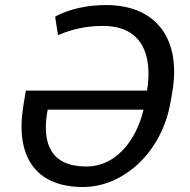

<svg xmlns="http://www.w3.org/2000/svg" viewBox="-20 -742 762 772"><path d="M406.2 -721.6C294 -721.6 223 -687.5 201.7 -674.7L213.1 -600.9C251.4 -616.5 309.7 -637.8 393.5 -637.8C550.1 -637.8 594.5 -522.7 571.4 -377.8H83.8L73.9 -316.8C41.2 -116.5 119.3 9.9 313.9 9.9C477.3 9.9 632.1 -130.7 666.2 -333.8L673.3 -375C707.4 -578.1 615.1 -721.6 406.2 -721.6ZM328.1 -72.4C183.2 -72.4 150.6 -166.2 169 -285.5L171.9 -301.1H557.2C526.3 -171.9 442.1 -72.4 328.1 -72.4Z"/></svg>

Font: TID UI
Style: Italic
Weight: 400
Italic angle: -9.39999°
Designer: The TID Project Authors
Foundry: Bakken & Bæck
Version: Version 1.001;hotconv 1.0.109;makeotfexe 2.5.65596